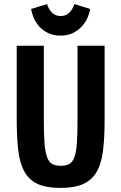

<svg xmlns="http://www.w3.org/2000/svg" viewBox="-20 -912 595 942"><path d="M62 -687.7V-331.1Q62 -240.9 69.3 -176.3Q76.6 -111.7 99.6 -70.3Q122.7 -28.9 164.9 -9.4Q207.1 10 276.7 10Q346.1 10 389 -9.6Q431.9 -29.3 454.9 -70.1Q478 -111 485.6 -174.4Q493.3 -237.7 493.3 -325.9V-687.7H360.3V-325.9Q360.3 -254.7 357.3 -210.4Q354.3 -166.1 345.2 -141.3Q336.1 -116.4 320.1 -107.5Q304 -98.6 278.6 -98.6Q252.1 -98.6 235.9 -107.6Q219.7 -116.7 210.5 -142.3Q201.3 -167.9 198.1 -213.4Q195 -258.9 195 -331V-687.7ZM276.6 -737.3Q312.7 -737.3 338.9 -750.6Q365.1 -763.9 382.6 -783.7Q400.1 -803.6 409.9 -826.1Q419.7 -848.7 422.3 -868L344.6 -892.1Q337.9 -868.1 321 -850.8Q304.1 -833.4 277.7 -833.4Q250.6 -833.4 234.2 -850.8Q217.9 -868.1 211.1 -892.1L132.7 -868Q135.6 -848.7 144.9 -825.8Q154.1 -802.9 171.3 -783.4Q188.4 -763.9 214.6 -750.6Q240.9 -737.3 276.6 -737.3Z"/></svg>

Font: Secuela Black
Style: Regular
Weight: 900
Designer: Fernando Haro
Foundry: deFharo
Version: Version 1.704